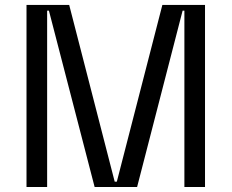

<svg xmlns="http://www.w3.org/2000/svg" viewBox="-20 -747 925 767"><path d="M85.9 -727.3H256.4L438.2 -21.3H446.7L628.6 -727.3H799V0H716.6V-704.5H709.5L527.7 0H358L175.4 -704.5H168.3V0H85.9Z"/></svg>

Font: Riot Sans
Style: Regular
Weight: 400
Designer: Rasmus Andersson
Foundry: rsms
Version: Version 3.005